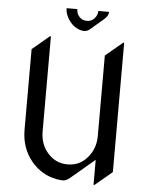

<svg xmlns="http://www.w3.org/2000/svg" viewBox="-61 -964 791 1033"><g transform="rotate(5 334.5 -447.5)"><path d="M256.3 -915H314.5Q314.5 -890.1 330.1 -873.5Q345.7 -856.4 371.1 -856.4Q395.5 -856.4 411.1 -874Q427.7 -892.6 427.7 -915H485.8Q485.8 -894 463.9 -875L392.1 -813.5Q377.4 -800.8 359.9 -800.8Q348.1 -800.8 333.5 -806.2Q303.7 -817.4 283.2 -843.8Q256.3 -878.9 256.3 -915ZM317.9 9.8Q301.8 9.8 283.2 6.3Q201.7 -8.8 147 -73.7Q87.9 -144.5 87.9 -244.1V-679.2L180.7 -756.8H185.5V-244.1Q185.5 -173.8 227.5 -126.5Q270.5 -78.1 334.5 -78.1Q398.9 -78.1 440.4 -126.5Q483.4 -175.8 483.4 -244.1V-679.2L576.2 -756.8H581.1V-58.1L488.3 19.5H483.4V-115.7L355.5 -7.8Q334.5 9.8 317.9 9.8Z"/></g></svg>

Font: Gothica
Style: Book
Weight: 400
Designer: Wojciech Kalinowski "wmk69" (wmk69@o2.pl)
Foundry: Wojciech Kalinowski "wmk69" (wmk69@o2.pl)
Version: Version 2.1.0; 2021-05-14